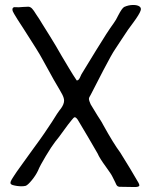

<svg xmlns="http://www.w3.org/2000/svg" viewBox="-20 -747 612 773"><path d="M460 5Q454 4 451 0.5Q448 -3 444 -13L433 -35Q428 -46 406 -76Q381 -110 373 -129Q363 -147 335.5 -193.5Q308 -240 293 -265Q286 -275 281 -275Q277 -275 268 -263Q254 -246 239 -225Q214 -190 202 -176Q188 -158 164.5 -119Q141 -80 133 -60Q124 -41 108.5 -22Q93 -3 84 1Q76 3 67 3Q49 3 31 -2Q22 -5 22 -11Q22 -16 28 -26Q34 -36 37 -40Q43 -50 69.5 -86.5Q96 -123 108 -140Q108 -140 140 -184Q152 -200 189 -256Q212 -294 226 -311Q238 -328 238 -342Q238 -352 231 -366Q226 -376 197 -425L150 -510Q137 -535 75 -631Q46 -675 37 -691Q30 -702 30 -709Q30 -720 44 -718Q53 -717 73 -719L95 -720Q103 -719 109.5 -712Q116 -705 125 -690L139 -669L150 -651Q186 -594 205 -562Q223 -530 258 -472Q274 -445 289 -423Q294 -423 297.5 -427.5Q301 -432 304 -439.5Q307 -447 311 -453L366 -543Q413 -620 438 -654Q447 -666 456 -685Q471 -714 480 -719Q498 -727 516 -727Q533 -727 541.5 -721Q550 -715 546 -704Q541 -689 515 -654Q499 -634 468 -586L443 -548Q431 -531 396 -464Q361 -397 345 -365Q338 -355 338 -348Q338 -343 345 -327Q348 -321 373 -281Q378 -273 384 -264Q390 -255 395 -245Q437 -169 464 -133Q483 -103 504 -68Q525 -33 537 -12Q541 -5 541 -1Q541 6 523 6Z"/></svg>

Font: Barriecito
Style: Regular
Weight: 400
Designer: Pablo Cosgaya & Sergio Jiménez
Foundry: Pablo Cosgaya & Sergio Jiménez
Version: Version 1.001